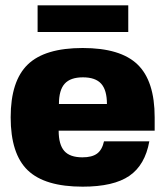

<svg xmlns="http://www.w3.org/2000/svg" viewBox="-20 -690 620 720"><path d="M200 -200Q200 -148 221 -124Q242 -100 289 -100Q325 -100 344 -114Q363 -128 370 -160H540Q524 -71 465 -30.5Q406 10 290 10Q148 10 84 -51.5Q20 -113 20 -250Q20 -386 84 -448Q148 -510 290 -510Q432 -510 496 -448Q560 -386 560 -250V-200ZM201 -300H381Q381 -352 359.5 -376Q338 -400 291 -400Q244 -400 222.5 -376Q201 -352 201 -300ZM121 -570V-670H461V-570Z"/></svg>

Font: Fivo Sans Modern Heavy
Style: Regular
Weight: 900
Designer: Alexander Slobzheninov
Foundry: Alexander Slobzheninov
Version: 1.0